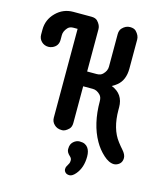

<svg xmlns="http://www.w3.org/2000/svg" viewBox="-131 -759 926 1102"><g transform="rotate(15 332.0 -208.0)"><path d="M489.7 -309.6Q562 -281.2 562 -202.1V-188Q562 -74.2 613.3 -8.3Q628.9 12.2 642.6 27.3Q664.1 51.3 664.1 71.8Q664.1 104 634.8 116.7Q625.5 120.6 617.2 120.6Q587.4 120.6 554.2 90.3Q521 60.1 499 21Q445.8 -72.3 445.8 -207.5Q445.8 -231.4 433.6 -244.1Q413.1 -265.6 388.7 -265.6H331.5V-47.9Q331.5 -24.4 319.3 -11.7Q297.9 9.3 279.8 9.3Q261.7 9.3 251 4.6Q240.2 0 232.4 -7.8Q215.3 -23.9 215.3 -47.9V-575.7H189.9Q168.5 -575.7 156.7 -562.5Q137.2 -540.5 137.2 -517.6V-489.7Q137.2 -451.7 101.6 -437Q90.8 -432.6 78.9 -432.6Q66.9 -432.6 56.4 -437Q45.9 -441.4 38.1 -449.2Q21.5 -465.8 21.5 -489.7V-519Q21.5 -578.6 64 -621.1Q106.4 -663.6 166 -663.6H273.9Q298.3 -663.6 310.1 -651.4Q331.5 -628.9 331.5 -605V-353.5H388.2Q411.6 -353.5 423.8 -366.2Q445.3 -387.2 445.3 -412.1V-605Q445.3 -628.9 458 -642.1Q478.5 -663.6 503.9 -663.6Q528.3 -663.6 540 -651.4Q561.5 -628.9 561.5 -605V-432.6Q561.5 -363.8 519 -329.1Q505.9 -318.4 489.7 -309.6ZM361.3 141.6Q341.3 123.5 341.3 105.5Q341.3 87.4 345.7 77.6Q350.1 67.9 357.9 60.5Q375 45.4 394.3 45.4Q413.6 45.4 425 51Q436.5 56.6 443.8 66.4Q458 85.4 458 118.2Q458 184.6 422.9 225.6Q403.8 248 387.2 248Q370.6 248 362.3 239.3Q354 230.5 354 220.7Q354 210.9 356.9 205.1Q359.9 199.2 363.3 193.4Q366.7 187.5 369.6 181.6Q372.6 175.8 372.6 163.6Q372.6 151.4 361.3 141.6Z"/></g></svg>

Font: Supermercado
Style: Regular
Weight: 400
Designer: James Grieshaber
Foundry: James Grieshaber
Version: Version 1.002